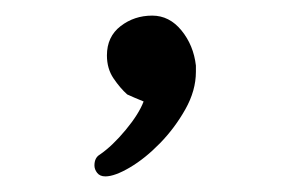

<svg xmlns="http://www.w3.org/2000/svg" viewBox="-20 -122 390 246"><path d="M231 -30Q231 -6 217.5 18Q204 42 185 61.5Q166 81 146.5 92.5Q127 104 115 104Q108 104 104.5 99.5Q101 95 101 90Q101 80 108 76Q124 65 141 44.5Q158 24 164 8Q159 6 152 3Q145 0 143 -1Q134 -9 125.5 -21.5Q117 -34 117 -51Q117 -75 134.5 -88.5Q152 -102 175 -102Q197 -102 212.5 -83Q228 -64 231 -38Z"/></svg>

Font: QiushuiShotai
Style: Regular
Weight: 600
Designer: Fontworks Inc.
Foundry: Fontworks Inc.
Version: Version 1.250